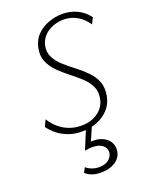

<svg xmlns="http://www.w3.org/2000/svg" viewBox="-170 -750 851 1103"><g transform="rotate(-20 256.0 -198.5)"><path d="M229 9Q186 9 149.5 -4Q113 -17 84.5 -39.5Q56 -62 37 -89L56 -129Q74 -99 101 -75Q128 -51 163 -37.5Q198 -24 239 -24Q297 -24 338 -52.5Q379 -81 390 -129Q399 -173 383.5 -206.5Q368 -240 337 -268.5Q306 -297 271 -324Q236 -351 206.5 -381Q177 -411 162 -448Q147 -485 158 -533Q169 -579 199 -607.5Q229 -636 270 -650.5Q311 -665 352 -665Q402 -665 443 -645Q484 -625 512 -587L493 -550Q468 -588 431 -610Q394 -632 347 -632Q315 -632 283.5 -620.5Q252 -609 229.5 -586Q207 -563 199 -531Q190 -490 206 -458Q222 -426 252.5 -398.5Q283 -371 318 -344.5Q353 -318 383 -287.5Q413 -257 427.5 -218.5Q442 -180 431 -129Q422 -86 393 -55Q364 -24 322 -7.5Q280 9 229 9ZM256 0H292L250 96L224 87Q233 84 245.5 82Q258 80 271 80Q319 80 351 106Q383 132 381 175Q379 217 343 242.5Q307 268 252 268Q222 268 199 260Q176 252 158 236L174 207Q189 220 209.5 227.5Q230 235 252 235Q291 235 312.5 216Q334 197 335 174Q337 149 315.5 131Q294 113 252 113Q243 113 231 114.5Q219 116 207 118Z"/></g></svg>

Font: Ysabeau Infant ExtraLight
Style: Italic
Weight: 250
Italic angle: -12°
Designer: Christian Thalmann (Catharsis Fonts)
Version: Version 2.001;gftools[0.9.30]; featfreeze: ss01,ss02,lnum